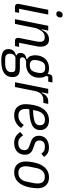

<svg xmlns="http://www.w3.org/2000/svg" viewBox="973 -1752 991 2977"><g transform="rotate(90 1468.5 -263.5)"><path d="M195 -641Q177 -641 166 -649.5Q155 -658 155 -676Q155 -685 159 -700Q164 -717 176 -728Q188 -739 211 -739Q229 -739 240 -730.5Q251 -722 251 -704Q251 -695 247 -680Q242 -663 230 -652Q218 -641 195 -641ZM90 0Q40 0 40 -45Q40 -53 41 -60Q42 -67 44 -75L132 -516H206L116 -64H180L167 0Z M277 0 380 -516H454L434 -415H444Q466 -473 503.5 -500.5Q541 -528 592 -528Q647 -528 675.5 -493Q704 -458 704 -394Q704 -378 701.5 -360Q699 -342 694 -320L643 -64H707L694 0H616Q567 0 567 -47Q567 -55 568 -62Q569 -69 571 -77L620 -322Q628 -360 628 -388Q628 -428 609.5 -445Q591 -462 559 -462Q502 -462 468 -421Q447 -395 431.5 -361.5Q416 -328 411 -300L351 0Z M1175 39Q1175 124 1113.5 168Q1052 212 921 212Q828 212 784.5 186.5Q741 161 741 101Q741 59 764 28Q787 -3 836 -14L838 -24Q818 -32 809.5 -47.5Q801 -63 801 -86Q801 -126 825.5 -148.5Q850 -171 896 -180L898 -190Q864 -204 850.5 -237.5Q837 -271 837 -314Q837 -361 851 -400Q865 -439 890.5 -467.5Q916 -496 953 -512Q990 -528 1036 -528Q1091 -528 1126 -508L1132 -538Q1136 -558 1150 -569.5Q1164 -581 1188 -581H1259L1246 -516H1165L1158 -481Q1172 -462 1178.5 -434Q1185 -406 1185 -370Q1185 -329 1171 -293Q1157 -257 1130.5 -230Q1104 -203 1065.5 -187.5Q1027 -172 979 -172Q970 -172 960 -172.5Q950 -173 941 -174Q907 -169 888 -154.5Q869 -140 869 -114Q869 -93 882 -84.5Q895 -76 922 -76H1041Q1116 -76 1145.5 -47Q1175 -18 1175 39ZM1099 53Q1099 21 1085 7Q1071 -7 1033 -7H866Q840 4 826.5 24.5Q813 45 813 77Q813 112 831.5 132Q850 152 900 152H957Q1031 152 1065 127.5Q1099 103 1099 53ZM994 -230Q1044 -230 1068 -256Q1092 -282 1103 -331Q1108 -351 1110 -369Q1112 -387 1112 -398Q1112 -430 1093 -449.5Q1074 -469 1029 -469Q976 -469 953 -441.5Q930 -414 919 -368Q914 -348 912 -330Q910 -312 910 -301Q910 -269 929.5 -249.5Q949 -230 994 -230Z M1255 0 1358 -516H1432L1412 -415H1422Q1460 -516 1556 -516H1591L1576 -440H1532Q1472 -440 1437.5 -405.5Q1403 -371 1391 -309L1329 0Z M1767 12Q1680 12 1637.5 -37.5Q1595 -87 1595 -167Q1595 -193 1599 -227Q1603 -261 1609 -291Q1632 -406 1693 -467Q1754 -528 1844 -528Q1876 -528 1904 -519.5Q1932 -511 1952.5 -494Q1973 -477 1985 -451.5Q1997 -426 1997 -391Q1997 -303 1916.5 -264Q1836 -225 1675 -222Q1670 -203 1669.5 -190.5Q1669 -178 1669 -168Q1669 -108 1695.5 -80.5Q1722 -53 1772 -53Q1821 -53 1857 -76Q1893 -99 1917 -137L1964 -95Q1933 -44 1881.5 -16Q1830 12 1767 12ZM1837 -465Q1780 -465 1745 -430Q1710 -395 1696 -329L1686 -280Q1755 -283 1800.5 -290Q1846 -297 1873 -309Q1900 -321 1911 -340Q1922 -359 1922 -386Q1922 -410 1915 -425Q1908 -440 1896 -449Q1884 -458 1868.5 -461.5Q1853 -465 1837 -465Z M2199 12Q2139 12 2097 -12.5Q2055 -37 2027 -82L2078 -126Q2103 -88 2130 -69.5Q2157 -51 2200 -51Q2248 -51 2278 -75Q2308 -99 2308 -147Q2308 -172 2295.5 -191Q2283 -210 2245 -223L2204 -237Q2182 -244 2160.5 -253.5Q2139 -263 2122.5 -278Q2106 -293 2095.5 -315Q2085 -337 2085 -370Q2085 -404 2096.5 -432.5Q2108 -461 2131 -482Q2154 -503 2188 -515Q2222 -527 2266 -527Q2317 -527 2350.5 -509.5Q2384 -492 2414 -452L2363 -408Q2347 -433 2324 -448.5Q2301 -464 2258 -464Q2207 -464 2182.5 -441.5Q2158 -419 2158 -379Q2158 -352 2171 -333.5Q2184 -315 2218 -304L2260 -290Q2287 -281 2308.5 -270.5Q2330 -260 2346 -244Q2362 -228 2370.5 -206Q2379 -184 2379 -152Q2379 -112 2365 -81.5Q2351 -51 2327 -30Q2303 -9 2270 1.5Q2237 12 2199 12Z M2653 12Q2569 12 2526.5 -37.5Q2484 -87 2484 -167Q2484 -193 2488 -227Q2492 -261 2498 -291Q2521 -405 2580 -466.5Q2639 -528 2730 -528Q2772 -528 2803.5 -515Q2835 -502 2856.5 -478.5Q2878 -455 2888.5 -422Q2899 -389 2899 -349Q2899 -323 2895 -289Q2891 -255 2885 -225Q2862 -111 2803 -49.5Q2744 12 2653 12ZM2659 -53Q2716 -53 2750.5 -87Q2785 -121 2798 -187L2821 -303Q2823 -315 2824 -327Q2825 -339 2825 -348Q2825 -408 2798.5 -435.5Q2772 -463 2724 -463Q2667 -463 2632.5 -429Q2598 -395 2585 -329L2562 -213Q2560 -201 2559 -189Q2558 -177 2558 -168Q2558 -108 2584.5 -80.5Q2611 -53 2659 -53Z"/></g></svg>

Font: IBM Plex Sans Cond
Style: Italic
Weight: 400
Width: 3
Italic angle: -11°
Designer: Mike Abbink, Paul van der Laan, Pieter van Rosmalen
Foundry: Bold Monday
Version: Version 1.3